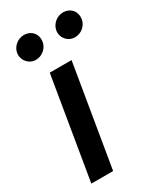

<svg xmlns="http://www.w3.org/2000/svg" viewBox="-192 -827 753 896"><g transform="rotate(-30 184.5 -379.0)"><path d="M23.1 0H140.6L231.5 -545.5H114ZM28.1 -701.3C22.4 -663 50.8 -629.3 88.8 -629.3C122.9 -629.3 152.3 -655.5 157 -686.4C163.7 -726.6 137.1 -758.2 96.2 -758.2C64.6 -758.2 33.4 -734 28.1 -701.3ZM239 -701.3C232.6 -661.9 261.7 -629.3 299.7 -629.3C333.8 -629.3 363.3 -655.5 367.9 -686.4C374.6 -726.6 348 -758.2 307.2 -758.2C275.6 -758.2 244.7 -734 239 -701.3Z"/></g></svg>

Font: Magic Ui Pro Semi Bold
Style: Italic
Weight: 600
Italic angle: -9.39999°
Designer: Stefan Endress, Andreas Faust
Version: Version 1.000;FEAKit 1.0